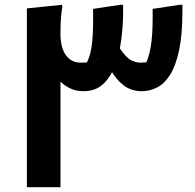

<svg xmlns="http://www.w3.org/2000/svg" viewBox="-20 -780 814 800"><path d="M493 -732Q493 -675 485.5 -616.5Q478 -558 460 -509Q442 -460 410 -430Q378 -400 328 -400Q298 -400 274 -411Q250 -422 232 -440V0H92V-745L238 -760L240 -752Q237 -737 235 -716Q233 -695 232.5 -673Q232 -651 232 -634Q232 -616 236 -595.5Q240 -575 249.5 -558Q259 -541 275.5 -530Q292 -519 317 -519Q339 -519 357.5 -521Q376 -523 398 -540L330 -496Q342 -516 350 -538Q358 -560 361.5 -584.5Q365 -609 366.5 -637.5Q368 -666 368 -700V-743L481 -760H493ZM440 -491 471 -592Q491 -558 513 -538.5Q535 -519 569 -519Q586 -519 605 -523Q624 -527 647 -541L576 -496Q589 -516 596.5 -538Q604 -560 608 -584.5Q612 -609 614 -637.5Q616 -666 616 -700V-743L728 -760H740V-732Q740 -634 726 -569.5Q712 -505 688.5 -468Q665 -431 634.5 -415.5Q604 -400 571 -400Q527 -400 495 -424.5Q463 -449 440 -491Z"/></svg>

Font: Kufam SemiBold
Style: Italic
Weight: 600
Italic angle: -11°
Designer: Artur Schmal
Foundry: Original Type
Version: Version 1.301; ttfautohint (v1.8.3)